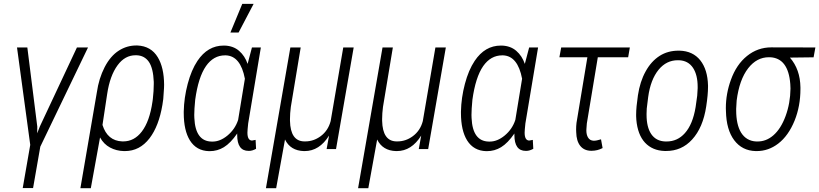

<svg xmlns="http://www.w3.org/2000/svg" viewBox="-20 -775 4258 998"><path d="M379.9 -528.3H437.5L189.5 -12.7L151.9 202.6H98.1L137.2 -22L68.4 -528.3H122.1L173.8 -116.7L173.3 -82L187 -117.2Z M512.7 -125.5Q538.6 -43 615.2 -40Q617.7 -40 620.6 -40Q677.7 -40 716.8 -90.8Q757.8 -144 772.5 -246.6L774.4 -260.3Q779.3 -303.2 779.3 -338.4Q779.3 -344.2 779.3 -349.6Q776.4 -420.4 753.9 -453.4Q731.4 -486.3 689.5 -487.8Q687 -487.8 684.6 -487.8Q629.4 -487.8 591.3 -436Q551.3 -381.8 537.1 -286.6ZM483.4 -294.9Q493.7 -367.2 523.9 -425.8Q554.2 -484.4 598.1 -512.2Q639.6 -538.6 688.5 -538.6Q690.9 -538.6 693.8 -538.6Q765.1 -535.6 800.3 -477.1Q832.5 -423.8 833 -334.5Q833 -325.7 832.5 -316.9L828.6 -260.3L824.2 -230Q805.7 -119.6 757.3 -56.2Q706.1 10.3 629.4 10.3Q626.5 10.3 624 10.3Q584.5 9.3 552 -8.1Q519.5 -25.4 500 -60.5L452.1 203.1H397.9Z M990.2 -161.6Q995.6 -40.5 1080.1 -39.1Q1082.5 -39.1 1085 -39.1Q1124 -39.1 1162.1 -70.3Q1202.1 -103.5 1217.8 -151.9L1252.9 -365.7Q1230.5 -484.4 1153.8 -487.3Q1151.9 -487.3 1149.9 -487.3Q1089.8 -487.3 1050.8 -431.6Q1010.7 -374 994.6 -256.3Q989.7 -206.5 989.7 -177.2Q989.7 -168.5 990.2 -161.6ZM1335.9 -528.3 1270 -133.3Q1266.1 -97.2 1266.1 -85.4Q1266.1 -45.4 1289.6 -44.4L1308.6 -47.9L1311 -1.5Q1291.5 9.3 1274.9 9.3Q1273.4 9.3 1272 9.3Q1212.9 9.3 1212.9 -73.2Q1212.9 -77.1 1212.9 -81.1Q1178.7 -31.2 1143.6 -9.8Q1109.9 10.7 1069.8 10.7Q1067.9 10.7 1066.4 10.7Q1001 8.8 967.3 -44.9Q935.1 -96.7 935.1 -187.5Q935.1 -191.4 935.1 -195.3Q936.5 -266.6 955.6 -338.9Q974.6 -411.1 1006.3 -458.5Q1059.6 -538.1 1142.6 -538.1Q1145 -538.1 1147.5 -538.1Q1192.9 -536.6 1222.9 -510.5Q1252.9 -484.4 1267.1 -442.9L1289.6 -528.3ZM1239.3 -754.9H1298.3L1220.2 -606H1177.7Z M1543 -528.3 1491.7 -219.2Q1487.3 -185.5 1487.3 -157.2Q1487.3 -151.9 1487.3 -147Q1489.7 -41.5 1561 -40Q1564 -40 1566.9 -40Q1609.9 -40 1646.5 -66.9Q1685.5 -95.7 1698.7 -145.5L1764.2 -528.3H1818.4L1726.6 0H1677.7L1690.4 -70.3Q1640.1 10.3 1563.5 10.3Q1561.5 10.3 1559.6 10.3Q1489.7 8.3 1461.4 -49.8L1415.5 203.1H1362.3L1489.3 -528.3Z M2022 -528.3 1970.7 -219.2Q1966.3 -185.5 1966.3 -157.2Q1966.3 -151.9 1966.3 -147Q1968.8 -41.5 2040 -40Q2043 -40 2045.9 -40Q2088.9 -40 2125.5 -66.9Q2164.6 -95.7 2177.7 -145.5L2243.2 -528.3H2297.4L2205.6 0H2156.7L2169.4 -70.3Q2119.1 10.3 2042.5 10.3Q2040.5 10.3 2038.6 10.3Q1968.8 8.3 1940.4 -49.8L1894.5 203.1H1841.3L1968.3 -528.3Z M2431.2 -161.6Q2436.5 -40.5 2521 -39.1Q2523.4 -39.1 2525.9 -39.1Q2564.9 -39.1 2603 -70.3Q2643.1 -103.5 2658.7 -151.9L2693.8 -365.7Q2671.4 -484.4 2594.7 -487.3Q2592.8 -487.3 2590.8 -487.3Q2530.8 -487.3 2491.7 -431.6Q2451.7 -374 2435.5 -256.3Q2430.7 -206.5 2430.7 -177.2Q2430.7 -168.5 2431.2 -161.6ZM2776.9 -528.3 2710.9 -133.3Q2707 -97.2 2707 -85.4Q2707 -45.4 2730.5 -44.4L2749.5 -47.9L2752 -1.5Q2732.4 9.3 2715.8 9.3Q2714.4 9.3 2712.9 9.3Q2653.8 9.3 2653.8 -73.2Q2653.8 -77.1 2653.8 -81.1Q2619.6 -31.2 2584.5 -9.8Q2550.8 10.7 2510.7 10.7Q2508.8 10.7 2507.3 10.7Q2441.9 8.8 2408.2 -44.9Q2376 -96.7 2376 -187.5Q2376 -191.4 2376 -195.3Q2377.4 -266.6 2396.5 -338.9Q2415.5 -411.1 2447.3 -458.5Q2500.5 -538.1 2583.5 -538.1Q2585.9 -538.1 2588.4 -538.1Q2633.8 -536.6 2663.8 -510.5Q2693.8 -484.4 2708 -442.9L2730.5 -528.3Z M3245.1 -477.5H3087.4L3030.3 -133.3L3028.3 -106.4Q3027.8 -101.6 3027.8 -97.2Q3027.8 -75.2 3036.1 -61Q3045.9 -43.9 3066.4 -43.5Q3080.6 -43.5 3104 -50.8L3112.3 -5.4Q3085.4 8.8 3054.7 8.8Q3053.7 8.8 3052.7 8.8Q3016.1 8.3 2996.1 -16.8Q2976.1 -42 2975.1 -87.9Q2974.6 -95.2 2974.6 -102.1Q2974.6 -119.6 2976.6 -136.2L3033.2 -477.5H2887.7L2897 -528.3H3253.9Z M3349.1 -270 3341.8 -210.9 3340.8 -184.6Q3340.8 -181.2 3340.8 -177.7Q3340.8 -114.7 3364.7 -78.6Q3390.1 -41 3439 -39.6Q3441.9 -39.6 3444.8 -39.6Q3501.5 -39.6 3540 -83Q3581.1 -128.9 3595.7 -218.3L3604 -277.3L3606.4 -316.4Q3606.4 -319.8 3606.4 -323.2Q3606.4 -385.3 3582.5 -421.9Q3557.1 -460.4 3508.3 -461.9Q3505.9 -461.9 3502.9 -461.9Q3444.3 -461.9 3403.8 -413.1Q3361.3 -361.3 3349.1 -270ZM3409.2 -484.9Q3451.7 -511.7 3506.8 -511.7Q3509.8 -511.7 3512.2 -511.7Q3581.5 -509.8 3620.1 -461.4Q3658.2 -413.1 3660.2 -330.6Q3660.2 -327.1 3660.2 -323.2Q3660.2 -282.7 3650.9 -222.2Q3634.3 -111.8 3577.6 -49.8Q3522.9 10.3 3441.4 9.8Q3438.5 9.8 3435.1 9.8Q3371.1 7.8 3332.5 -33.7Q3294.4 -75.2 3287.6 -152.3L3286.6 -170.9Q3286.6 -175.3 3286.6 -180.2Q3286.6 -216.8 3295.9 -279.8Q3306.6 -351.1 3335.9 -403.8Q3364.7 -456.5 3409.2 -484.9Z M3809.1 -252.4 3806.6 -210Q3806.6 -206.1 3806.6 -201.7Q3806.6 -127.9 3832 -85.9Q3859.4 -42 3911.1 -39.6Q3913.6 -39.6 3916.5 -39.6Q3962.4 -39.1 3999.5 -71.3Q4039.1 -105.5 4063.5 -171.9Q4087.9 -238.3 4088.9 -314.5L4087.9 -337.9Q4077.6 -473.6 3981.9 -477.5Q3979.5 -477.5 3976.6 -477.5Q3913.6 -477.5 3869.1 -420.4Q3822.8 -360.8 3809.1 -252.4ZM4209 -477.1 4085.9 -475.6Q4139.2 -414.6 4140.6 -320.8Q4140.6 -316.9 4140.6 -312.5Q4140.6 -223.6 4110.4 -148.4Q4078.1 -69.3 4025.4 -28.8Q3974.6 10.3 3913.6 10.3Q3910.6 10.3 3907.7 10.3Q3837.4 8.3 3796.4 -46.1Q3755.4 -100.6 3753.4 -197.3Q3752.9 -205.1 3752.9 -212.9Q3752.9 -288.1 3779.3 -360.4Q3807.6 -439.5 3863 -484.1Q3918.5 -528.8 3989.3 -528.8L4218.3 -528.3Z"/></svg>

Font: MAUL Condensed Light Italic
Style: Light Italic
Weight: 300
Italic angle: -12°
Designer: MAUL
Version: Version 1.0; 2020; ttfautohint (v1.8.3)